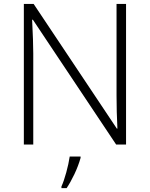

<svg xmlns="http://www.w3.org/2000/svg" viewBox="-20 -734 761 975"><path d="M292 212.9Q304.2 186.5 316.4 142.1Q328.6 97.7 334 61H389.2V67.9Q377.9 107.9 358.2 149.7Q338.4 191.4 318.4 221.2H292ZM620.1 0H569.8L147 -633.8H143.1Q148.9 -520.5 148.9 -462.9V0H101.1V-713.9H150.9L573.2 -81.1H576.2Q571.8 -168.9 571.8 -248V-713.9H620.1Z"/></svg>

Font: Zoram GWebM Light
Style: Regular
Weight: 300
Foundry: Ascender Corporation
Version: Version 1.000